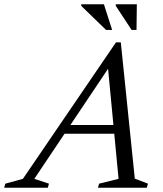

<svg xmlns="http://www.w3.org/2000/svg" viewBox="-86 -878 762 898"><path d="M183.5 -252.5 197.5 -293.5H511.5L497.5 -252.5ZM544.5 -42.5 606 -19 600.5 0H372L377.5 -19L468.5 -41.5L415.5 -597.5H447L74.5 -41.5L143 -19L137.5 0H-66.5L-61 -19L21 -41.5L456.5 -680H479ZM438.5 -738H410L294 -850.5V-858H400ZM552.5 -738H529.5L455.5 -850.5V-858H554Z"/></svg>

Font: Newsreader Text
Style: Italic
Weight: 400
Italic angle: -17°
Designer: Hugues Gentile
Foundry: Production Type
Version: Version 1.001